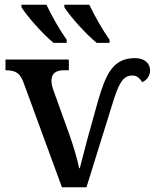

<svg xmlns="http://www.w3.org/2000/svg" viewBox="-20 -786 650 806"><path d="M386 -606H440V-619C412 -658 376 -721 355 -766H250V-756C271 -721 341 -642 386 -606ZM205 -606H260V-619C232 -658 196 -721 175 -766H70V-756C91 -721 160 -642 205 -606ZM79 -439 240 0H343L451 -347C477 -432 494 -469 536 -469C555 -469 567 -457 577 -441C598 -450 610 -469 610 -491C610 -519 588 -542 547 -542C454 -542 425 -476 391 -361C350 -215 334 -156 315 -80H312C306 -113 288 -174 272 -219L204 -408C199 -422 196 -435 196 -447C196 -477 214 -491 248 -491H269V-536H3V-491C45 -491 64 -480 79 -439Z"/></svg>

Font: Noto Serif Medium
Style: Regular
Weight: 500
Designer: Monotype Design Team
Foundry: Monotype Imaging Inc.
Version: Version 2.013